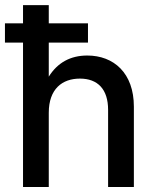

<svg xmlns="http://www.w3.org/2000/svg" viewBox="-34 -748 614 768"><path d="M161.1 0V-296.9C161.1 -392.6 215.3 -433.6 285.6 -433.6C356.9 -433.6 398.4 -391.1 398.4 -308.6V0H501.5V-321.3C501.5 -456.1 420.9 -525.9 314.9 -525.9C248 -525.9 196.3 -497.6 161.1 -441.4V-577.6H317.9V-654.8H161.1V-727.5H58.1V-654.8H-14.2V-577.6H58.1V0Z"/></svg>

Font: Inteeer Medium
Style: Regular
Weight: 500
Designer: Rasmus Andersson
Foundry: rsms
Version: Version 4.001;Glyphs 3.4 (3402)